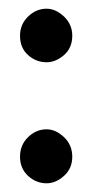

<svg xmlns="http://www.w3.org/2000/svg" viewBox="-20 -421 218 441"><path d="M26 -339Q26 -365 44.5 -383Q63 -401 87 -401Q108 -401 127 -383Q146 -365 146 -339Q146 -311 127 -294.5Q108 -278 87 -278Q63 -278 44.5 -294.5Q26 -311 26 -339ZM26 -61Q26 -88 44.5 -106Q63 -124 87 -124Q108 -124 127 -106Q146 -88 146 -61Q146 -34 127 -17Q108 0 87 0Q63 0 44.5 -17Q26 -34 26 -61Z"/></svg>

Font: Reem Kufi Fun Medium
Style: Regular
Weight: 500
Designer: Khaled Hosny
Version: Version 1.005